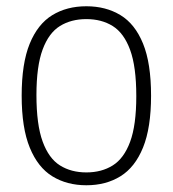

<svg xmlns="http://www.w3.org/2000/svg" viewBox="-20 -568 538 598"><path d="M249 9Q188.5 9 143.2 -18.8Q98 -46.5 72.8 -108Q47.5 -169.5 47.5 -270Q47.5 -370.5 72.5 -431.8Q97.5 -493 142.8 -520.8Q188 -548.5 249 -548.5Q309.5 -548.5 355 -521Q400.5 -493.5 425.5 -432.2Q450.5 -371 450.5 -270Q450.5 -170 425.5 -108.5Q400.5 -47 355.2 -19Q310 9 249 9ZM249 -31Q296.5 -31 331.2 -52.8Q366 -74.5 385.2 -126.2Q404.5 -178 404.5 -268.5Q404.5 -360.5 385.2 -412.8Q366 -465 331.2 -486.8Q296.5 -508.5 249 -508.5Q201.5 -508.5 166.8 -487Q132 -465.5 112.8 -413.8Q93.5 -362 93.5 -272Q93.5 -180 112.8 -127.2Q132 -74.5 166.8 -52.8Q201.5 -31 249 -31Z"/></svg>

Font: Encode Sans SemiCondensed SemiCondensed ExtraLight
Style: Regular
Weight: 200
Width: 4
Designer: Multiple Designers
Foundry: Impallari Type
Version: Version 3.000; ttfautohint (v1.8.3) -l 8 -r 50 -G 200 -x 14 